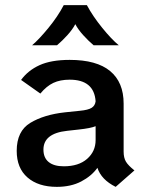

<svg xmlns="http://www.w3.org/2000/svg" viewBox="-20 -715 570 747"><path d="M503 -52 430 12Q374 -16 359 -62Q336 -30 296 -9Q256 12 201 12Q129 12 87 -24.5Q45 -61 45 -128Q45 -205 98 -237Q151 -269 233 -278L291 -284Q323 -287 336.5 -295.5Q350 -304 352 -321Q346 -405 251 -405Q214 -405 187.5 -392.5Q161 -380 137 -351L62 -404Q89 -441 134 -461.5Q179 -482 251 -482Q356 -482 408.5 -438.5Q461 -395 461 -312V-125Q461 -101 470 -86Q479 -71 503 -52ZM352 -170V-224Q333 -216 286 -211L241 -206Q149 -196 149 -133Q149 -101 169.5 -84.5Q190 -68 228 -68Q286 -68 319 -97Q352 -126 352 -170ZM228 -695H318Q341 -652 377.5 -607Q414 -562 442 -539H344Q324 -556 304 -578Q284 -600 273 -621Q262 -600 242 -578Q222 -556 202 -539H105Q132 -562 168.5 -606.5Q205 -651 228 -695Z"/></svg>

Font: KoHo SemiBold
Style: Regular
Weight: 600
Designer: Cadson Demak & Katatrad Team
Foundry: Cadson Demak Co.,Ltd.
Version: Version 1.000; ttfautohint (v1.6)